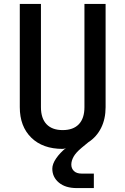

<svg xmlns="http://www.w3.org/2000/svg" viewBox="-20 -750 640 980"><path d="M372 210Q314 210 280.5 182Q247 154 247 111Q247 87 266.5 58.5Q286 30 317 5Q310 10 300 10Q198 10 139.5 -47.5Q81 -105 81 -203V-730H189V-203Q189 -146 217.5 -116Q246 -86 300 -86Q354 -86 382.5 -116Q411 -146 411 -203V-730H519V-203Q519 -143 496 -97Q473 -51 431 -24L397 4Q367 29 355.5 50Q344 71 344 90Q344 110 357.5 123Q371 136 396 136H459V210Z"/></svg>

Font: Pitagon Sans Mono SemiBold
Style: Regular
Weight: 600
Monospace: yes
Designer: Travis Tran
Foundry: Pitagon
Version: Version 1.001; ttfautohint (v1.8.4.7-5d5b);gftools[0.9.26]